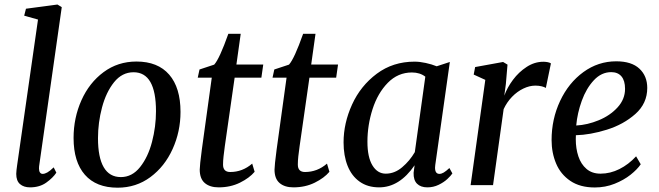

<svg xmlns="http://www.w3.org/2000/svg" viewBox="-20 -838 2984 869"><path d="M157 -85.5Q156.5 -82 156.5 -75.5Q156.5 -63.5 161 -57.2Q165.5 -51 173 -51Q182.5 -51 194.2 -57.5Q206 -64 223 -80.5L235 -56.5Q220 -33.5 189.8 -11.8Q159.5 10 116 10Q87.5 10 70.5 -4.8Q53.5 -19.5 53.5 -51Q53.5 -58.5 54.8 -69.2Q56 -80 57.5 -90L152 -749.5L89.5 -767L97.5 -798.5L240 -817.5L259.5 -805.5Z M797 -331.5Q797 -242.5 761.2 -163.5Q725.5 -84.5 660.8 -36.5Q596 11.5 512.5 11.5Q415.5 11.5 364.2 -47Q313 -105.5 313 -213.5Q313 -304.5 348.5 -384Q384 -463.5 448.8 -511.5Q513.5 -559.5 597.5 -559.5Q694.5 -559.5 745.8 -500.2Q797 -441 797 -331.5ZM423.5 -212.5Q423.5 -125.5 449.5 -81Q475.5 -36.5 527 -36.5Q578 -36.5 614 -81.8Q650 -127 668 -195.8Q686 -264.5 686 -334.5Q686 -511 584.5 -511Q532.5 -511 496.2 -465.8Q460 -420.5 441.8 -351.8Q423.5 -283 423.5 -212.5Z M997.5 -176Q994 -151 991.8 -130.5Q989.5 -110 989.5 -93Q989.5 -59.5 1022 -59.5Q1077.5 -59.5 1121.5 -97.5L1132.5 -60.5Q1109 -32.5 1066 -11.2Q1023 10 969.5 10Q930 10 907 -9.5Q884 -29 884 -70.5Q884 -88.5 893.5 -161L938.5 -486.5H875L883 -523.5L949.5 -545.5Q973.5 -572 1013.5 -685H1069.5L1050 -546H1171.5L1163 -486.5H1042Z M1336 -176Q1332.5 -151 1330.2 -130.5Q1328 -110 1328 -93Q1328 -59.5 1360.5 -59.5Q1416 -59.5 1460 -97.5L1471 -60.5Q1447.5 -32.5 1404.5 -11.2Q1361.5 10 1308 10Q1268.5 10 1245.5 -9.5Q1222.5 -29 1222.5 -70.5Q1222.5 -88.5 1232 -161L1277 -486.5H1213.5L1221.5 -523.5L1288 -545.5Q1312 -572 1352 -685H1408L1388.5 -546H1510L1501.5 -486.5H1380.5Z M1950 -91Q1949 -82 1949 -79Q1949 -51 1969 -51Q1978 -51 1988.5 -57.2Q1999 -63.5 2014 -77.5L2027.5 -53Q2020.5 -42.5 2004.8 -27.8Q1989 -13 1965.2 -1.5Q1941.5 10 1914.5 10Q1884 10 1867.5 -6.5Q1851 -23 1852 -56L1856.5 -90Q1788 10 1696 10Q1644 10 1607.8 -15.8Q1571.5 -41.5 1553.2 -87.5Q1535 -133.5 1535 -193.5Q1535 -280.5 1573.5 -365Q1612 -449.5 1685.2 -504.2Q1758.5 -559 1856.5 -559Q1879.5 -559 1907 -553Q1934.5 -547 1956.5 -538L2016 -557.5ZM1905 -491Q1880.5 -510 1844.5 -510Q1781 -510 1735.2 -463.2Q1689.5 -416.5 1666.2 -344Q1643 -271.5 1643 -196.5Q1643 -126.5 1665.8 -89.2Q1688.5 -52 1726 -52Q1766 -52 1800.2 -81Q1834.5 -110 1857.5 -149.5Z M2262.5 -405Q2275.5 -441.5 2301.8 -476.8Q2328 -512 2363.8 -535.2Q2399.5 -558.5 2439.5 -558.5Q2450 -558.5 2459.5 -556.5Q2469 -554.5 2473.5 -551L2450.5 -440Q2444.5 -444 2432 -447.2Q2419.5 -450.5 2403 -450.5Q2376.5 -450.5 2348.8 -437.2Q2321 -424 2297.5 -399.8Q2274 -375.5 2259.5 -344L2211.5 0H2110L2176.5 -476.5L2124 -500.5L2130.5 -534.5L2257 -557.5L2277 -545.5L2269.5 -457.5Z M2880 -94.5Q2864 -71 2833.8 -47Q2803.5 -23 2761.5 -6.2Q2719.5 10.5 2672 10.5Q2605.5 10.5 2561.5 -19.2Q2517.5 -49 2497 -97.8Q2476.5 -146.5 2476.5 -204Q2476.5 -299 2515 -381Q2553.5 -463 2620.5 -511.8Q2687.5 -560.5 2769 -560.5Q2838.5 -560.5 2874 -527.2Q2909.5 -494 2909.5 -440Q2909.5 -370 2855.8 -322.2Q2802 -274.5 2726.5 -251Q2651 -227.5 2586.5 -226Q2586 -220 2586 -208Q2586 -165.5 2597.8 -130.2Q2609.5 -95 2634.5 -73.5Q2659.5 -52 2698 -52Q2742 -52 2783.5 -72.8Q2825 -93.5 2859 -130.5ZM2588 -270Q2638.5 -272.5 2690 -293.8Q2741.5 -315 2775.2 -352Q2809 -389 2809 -436Q2809 -473 2792.8 -492.2Q2776.5 -511.5 2746.5 -511.5Q2702 -511.5 2667.8 -474.8Q2633.5 -438 2613.2 -382Q2593 -326 2588 -270Z"/></svg>

Font: Merriweather Text
Style: Italic
Weight: 400
Italic angle: -7.8°
Designer: Eben Sorkin
Foundry: Eben Sorkin
Version: Version 2.100